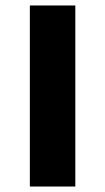

<svg xmlns="http://www.w3.org/2000/svg" viewBox="-20 -681 384 701"><path d="M255 0H89V-661H255Z"/></svg>

Font: Readex Pro
Style: Bold
Weight: 700
Designer: Bonnie Shaver-Troup, Thomas Jockin
Foundry: Lexend
Version: Version 1.203; ttfautohint (v1.8.3)